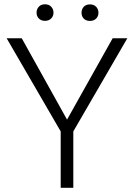

<svg xmlns="http://www.w3.org/2000/svg" viewBox="-20 -893 639 913"><path d="M83.5 -710.9 298.8 -324.2 515.6 -710.9H585.4L328.6 -268.1V0H268.6V-268.1L11.7 -710.9ZM153.8 -832.5Q153.8 -849.6 164.6 -861.1Q175.3 -872.6 193.8 -872.6Q212.4 -872.6 223.4 -861.1Q234.4 -849.6 234.4 -832.5Q234.4 -816.4 223.4 -805.2Q212.4 -793.9 193.8 -793.9Q175.3 -793.9 164.6 -805.2Q153.8 -816.4 153.8 -832.5ZM367.7 -832Q367.7 -849.1 378.2 -860.6Q388.7 -872.1 407.7 -872.1Q426.3 -872.1 437.3 -860.6Q448.2 -849.1 448.2 -832Q448.2 -815.9 437.3 -804.7Q426.3 -793.5 407.7 -793.5Q388.7 -793.5 378.2 -804.7Q367.7 -815.9 367.7 -832Z"/></svg>

Font: Vazirmatn RD UI ExtraLight
Style: Regular
Weight: 200
Designer: Saber Rastikerdar
Foundry: Saber Rastikerdar
Version: Version 33.003